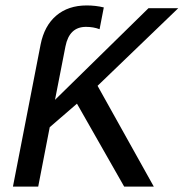

<svg xmlns="http://www.w3.org/2000/svg" viewBox="-20 -689 678 709"><path d="M438.5 0 264.2 -306.2 163.6 -219.2 121.1 0H27.8L129.9 -524.4Q143.6 -593.8 187.7 -631.3Q231.9 -668.9 300.3 -668.9Q333 -668.9 363.3 -661.6L347.7 -581.1Q325.2 -589.8 297.4 -589.8Q235.8 -589.8 221.7 -517.6L183.1 -320.3L528.3 -658.7H638.2L340.3 -372.1L547.9 0Z"/></svg>

Font: Cousine
Style: Italic
Weight: 400
Italic angle: -12°
Monospace: yes
Designer: Steve Matteson
Foundry: Monotype Imaging Inc.
Version: Version 1.21